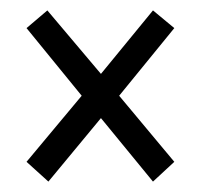

<svg xmlns="http://www.w3.org/2000/svg" viewBox="-20 -517 387 369"><path d="M174 -375 71 -497 31 -463 137 -333 31 -206 73 -168 174 -290 274 -168 315 -206 209 -333 315 -463 274 -497Z"/></svg>

Font: AdventPro_ExpandedRegular
Style: ExpandedRegular
Weight: 400
Width: 7
Designer: VivaRado, Andreas Kalpakidis
Foundry: VivaRado, Andreas Kalpakidis
Version: Version 3.000